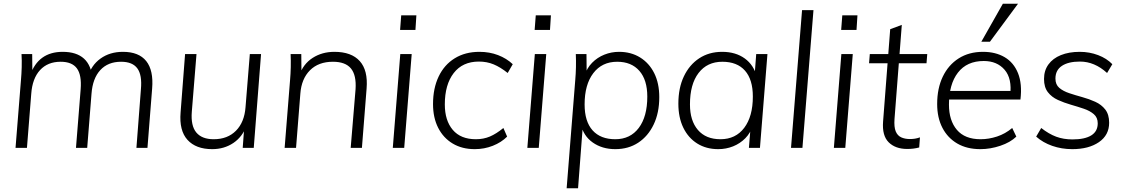

<svg xmlns="http://www.w3.org/2000/svg" viewBox="-20 -790 6013 1026"><path d="M63 0 92 -362Q95 -395 96 -431Q97 -467 95 -501H152L153 -396L141 -387Q184 -513 315 -513Q389 -513 429 -476.5Q469 -440 474 -367L449 -377Q467 -441 517 -477Q567 -513 637 -513Q722 -513 761.5 -463.5Q801 -414 793 -317L768 0H709L733 -313Q740 -389 714 -424.5Q688 -460 627 -460Q557 -460 516 -415.5Q475 -371 469 -289L446 0H386L411 -313Q417 -389 391 -424.5Q365 -460 304 -460Q235 -460 194 -415.5Q153 -371 147 -289L124 0Z M1114 7Q1027 7 982 -42.5Q937 -92 945 -189L969 -501H1030L1005 -193Q999 -118 1029 -82Q1059 -46 1122 -46Q1196 -46 1241 -91.5Q1286 -137 1292 -217L1315 -501H1375L1336 0H1277L1285 -108L1298 -120Q1276 -59 1227 -26Q1178 7 1114 7Z M1501 0 1530 -362Q1536 -431 1533 -501H1590L1591 -396L1579 -386Q1600 -448 1650.5 -480.5Q1701 -513 1767 -513Q1858 -513 1902.5 -463.5Q1947 -414 1939 -317L1914 0H1854L1880 -313Q1885 -388 1855.5 -424Q1826 -460 1759 -460Q1682 -460 1636.5 -414.5Q1591 -369 1585 -290L1562 0Z M2079 0 2119 -501H2180L2140 0ZM2124 -708H2205L2200 -630H2118Z M2517 7Q2449 7 2399 -23Q2349 -53 2321.5 -107Q2294 -161 2294 -234Q2294 -318 2324 -381Q2354 -444 2410 -478.5Q2466 -513 2542 -513Q2596 -513 2641.5 -495.5Q2687 -478 2720 -447L2693 -400Q2654 -431 2618 -446Q2582 -461 2539 -461Q2452 -461 2404.5 -399.5Q2357 -338 2357 -232Q2357 -146 2399.5 -96Q2442 -46 2523 -46Q2564 -46 2598 -60.5Q2632 -75 2670 -106L2690 -60Q2659 -29 2613.5 -11Q2568 7 2517 7Z M2798 0 2838 -501H2899L2859 0ZM2843 -708H2924L2919 -630H2837Z M3008 216 3054 -362Q3060 -431 3057 -501H3114L3115 -396L3104 -386Q3116 -426 3144 -454.5Q3172 -483 3209.5 -498Q3247 -513 3288 -513Q3352 -513 3400.5 -483Q3449 -453 3476 -399Q3503 -345 3503 -271Q3503 -187 3473 -124.5Q3443 -62 3390.5 -27.5Q3338 7 3268 7Q3198 7 3147.5 -28.5Q3097 -64 3083 -129L3096 -138L3069 216ZM3268 -46Q3348 -46 3393.5 -106.5Q3439 -167 3439 -274Q3439 -363 3396.5 -411.5Q3354 -460 3278 -460Q3197 -460 3150.5 -399Q3104 -338 3104 -232Q3104 -141 3146.5 -93.5Q3189 -46 3268 -46Z M3818 7Q3754 7 3706 -23Q3658 -53 3631.5 -107.5Q3605 -162 3605 -236Q3605 -320 3634.5 -382Q3664 -444 3716.5 -478.5Q3769 -513 3839 -513Q3911 -513 3960 -477.5Q4009 -442 4025 -377L4011 -369L4021 -501H4081L4041 0H3982L3993 -137L4003 -120Q3991 -80 3963 -51.5Q3935 -23 3897.5 -8Q3860 7 3818 7ZM3830 -46Q3911 -46 3957 -107Q4003 -168 4003 -274Q4003 -365 3961 -412.5Q3919 -460 3840 -460Q3759 -460 3713 -400Q3667 -340 3667 -232Q3667 -145 3709.5 -95.5Q3752 -46 3830 -46Z M4207 0 4266 -736H4327L4268 0Z M4436 0 4476 -501H4537L4497 0ZM4481 -708H4562L4557 -630H4475Z M4624 -452 4628 -501H4935L4931 -452ZM4896 -56 4892 -2Q4877 2 4861.5 4Q4846 6 4828 6Q4765 6 4729 -29.5Q4693 -65 4699 -141L4737 -634L4799 -657L4760 -154Q4757 -111 4766.5 -88Q4776 -65 4796 -56Q4816 -47 4842 -47Q4856 -47 4869 -49Q4882 -51 4896 -56Z M5411 -60Q5379 -29 5325.5 -11Q5272 7 5219 7Q5147 7 5095.5 -23Q5044 -53 5016 -107Q4988 -161 4988 -234Q4988 -318 5018 -380.5Q5048 -443 5103 -478Q5158 -513 5233 -513Q5300 -513 5348.5 -484.5Q5397 -456 5420 -399Q5443 -342 5433 -258H5042L5044 -304H5402L5378 -281Q5389 -370 5348.5 -417Q5308 -464 5237 -464Q5147 -464 5099 -402Q5051 -340 5051 -231Q5051 -146 5093.5 -96Q5136 -46 5220 -46Q5264 -46 5308 -60.5Q5352 -75 5389 -106ZM5270 -567H5224L5339 -770H5420Z M5710 7Q5653 7 5603 -10.5Q5553 -28 5517 -60L5544 -106Q5585 -74 5624 -59.5Q5663 -45 5711 -45Q5777 -45 5811.5 -66.5Q5846 -88 5846 -131Q5846 -162 5825 -180Q5804 -198 5771.5 -209Q5739 -220 5702.5 -230.5Q5666 -241 5633 -256Q5600 -271 5579.5 -297.5Q5559 -324 5559 -368Q5559 -413 5582.5 -445.5Q5606 -478 5649 -495.5Q5692 -513 5750 -513Q5802 -513 5848 -495.5Q5894 -478 5924 -447L5896 -400Q5829 -461 5751 -461Q5689 -461 5654.5 -438Q5620 -415 5620 -370Q5620 -338 5640.5 -320.5Q5661 -303 5694 -292Q5727 -281 5763.5 -271Q5800 -261 5833 -246Q5866 -231 5886.5 -204.5Q5907 -178 5907 -134Q5907 -68 5852.5 -30.5Q5798 7 5710 7Z"/></svg>

Font: Muli Light
Style: Italic
Weight: 300
Italic angle: -4.541°
Designer: Vernon Adams
Foundry: Vernon Adams
Version: Version 2.100; ttfautohint (v1.8.1.43-b0c9)